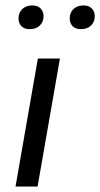

<svg xmlns="http://www.w3.org/2000/svg" viewBox="-20 -685 368 705"><path d="M37 0 119 -470H200L118 0ZM277 -578Q257 -578 246.5 -589Q236 -600 236 -617Q236 -639 250 -652Q264 -665 287 -665Q307 -665 317.5 -653.5Q328 -642 328 -626Q328 -605 314.5 -591.5Q301 -578 277 -578ZM89 -578Q69 -578 58.5 -589Q48 -600 48 -617Q48 -639 62 -652Q76 -665 99 -665Q119 -665 129.5 -653.5Q140 -642 140 -626Q140 -605 126.5 -591.5Q113 -578 89 -578Z"/></svg>

Font: Gantari
Style: Italic
Weight: 400
Italic angle: -10°
Designer: Anugrah Pasau
Foundry: Lafontype
Version: Version 1.000; ttfautohint (v1.8.3)